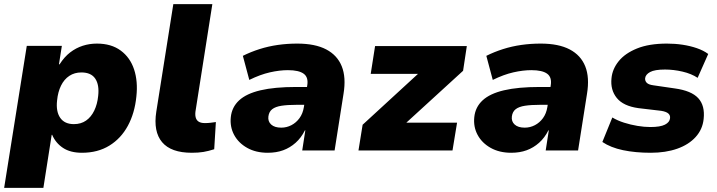

<svg xmlns="http://www.w3.org/2000/svg" viewBox="-25 -725 3455 925"><path d="M-5 180 104 -504H273L259 -415H262Q285 -451 313 -472.5Q341 -494 373.5 -504.5Q406 -515 442 -515Q511 -515 556.5 -481.5Q602 -448 621 -390.5Q640 -333 632 -260Q624 -180 591 -119Q558 -58 502 -23.5Q446 11 370 11Q314 11 278.5 -12.5Q243 -36 226 -76L224 -75L184 180ZM331 -127Q365 -127 389.5 -144Q414 -161 429 -192Q444 -223 448 -263Q454 -316 434 -346Q414 -376 367 -376Q334 -376 309 -359.5Q284 -343 269 -312.5Q254 -282 250 -241Q244 -188 265 -157.5Q286 -127 331 -127Z M899 11Q799 11 756 -40Q713 -91 728 -187L810 -705H998L918 -196Q914 -175 917.5 -160.5Q921 -146 932 -139Q943 -132 962 -132Q976 -132 988.5 -133.5Q1001 -135 1015 -137L1007 -6Q979 3 955 7Q931 11 899 11Z M1265 11Q1208 11 1166 -12.5Q1124 -36 1103 -75Q1082 -114 1087 -161Q1092 -209 1127 -241.5Q1162 -274 1230 -290Q1298 -306 1402 -306H1474L1461 -220H1403Q1360 -220 1331 -215.5Q1302 -211 1286.5 -199Q1271 -187 1268 -164Q1265 -140 1281.5 -125Q1298 -110 1330 -110Q1356 -110 1379 -122Q1402 -134 1418 -156Q1434 -178 1439 -209L1455 -312Q1462 -352 1438.5 -369.5Q1415 -387 1362 -387Q1322 -387 1275.5 -376.5Q1229 -366 1176 -340L1145 -456Q1183 -475 1225.5 -488.5Q1268 -502 1313.5 -508.5Q1359 -515 1407 -515Q1493 -515 1546.5 -487Q1600 -459 1621.5 -405.5Q1643 -352 1630 -273L1587 0H1431L1446 -97H1444Q1426 -61 1399 -37Q1372 -13 1339 -1Q1306 11 1265 11Z M1702 0 1722 -124 2030 -407 2021 -369H1761L1782 -503H2224L2206 -384L1891 -96L1900 -134H2177L2155 0Z M2438 11Q2381 11 2339 -12.5Q2297 -36 2276 -75Q2255 -114 2260 -161Q2265 -209 2300 -241.5Q2335 -274 2403 -290Q2471 -306 2575 -306H2647L2634 -220H2576Q2533 -220 2504 -215.5Q2475 -211 2459.5 -199Q2444 -187 2441 -164Q2438 -140 2454.5 -125Q2471 -110 2503 -110Q2529 -110 2552 -122Q2575 -134 2591 -156Q2607 -178 2612 -209L2628 -312Q2635 -352 2611.5 -369.5Q2588 -387 2535 -387Q2495 -387 2448.5 -376.5Q2402 -366 2349 -340L2318 -456Q2356 -475 2398.5 -488.5Q2441 -502 2486.5 -508.5Q2532 -515 2580 -515Q2666 -515 2719.5 -487Q2773 -459 2794.5 -405.5Q2816 -352 2803 -273L2760 0H2604L2619 -97H2617Q2599 -61 2572 -37Q2545 -13 2512 -1Q2479 11 2438 11Z M3110 11Q3036 11 2976.5 -1.5Q2917 -14 2877 -41L2925 -159Q2950 -144 2981.5 -134Q3013 -124 3046 -118.5Q3079 -113 3108 -113Q3156 -113 3178.5 -124.5Q3201 -136 3203 -155Q3205 -169 3195 -178Q3185 -187 3161 -191L3051 -204Q2978 -214 2946.5 -253Q2915 -292 2921 -348Q2925 -392 2955.5 -430Q2986 -468 3044 -491.5Q3102 -515 3188 -515Q3227 -515 3263.5 -509.5Q3300 -504 3332 -493Q3364 -482 3387 -465L3336 -350Q3306 -370 3263 -380Q3220 -390 3179 -390Q3129 -390 3107 -378Q3085 -366 3083 -348Q3082 -335 3091 -326Q3100 -317 3123 -314L3226 -299Q3306 -288 3339 -252Q3372 -216 3365 -152Q3360 -102 3326.5 -65Q3293 -28 3237.5 -8.5Q3182 11 3110 11Z"/></svg>

Font: Nunito Sans 8pt Black
Style: Italic
Weight: 900
Italic angle: -9°
Version: Version 3.101;gftools[0.9.27]